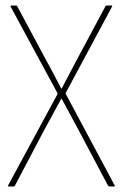

<svg xmlns="http://www.w3.org/2000/svg" viewBox="-20 -675 445 695"><path d="M12 0Q6 0 10 -5L189 -336L19 -650Q17 -653 18.5 -654Q20 -655 21 -655H38Q41 -655 42 -653L152 -448Q165 -425 177 -401.5Q189 -378 202 -354H203Q216 -378 228 -401.5Q240 -425 253 -449L362 -653Q363 -655 366 -655H384Q388 -655 385 -650L217 -337L395 -4Q396 -2 395.5 -1Q395 0 393 0H376Q374 0 371 -3L265 -203Q249 -232 234 -260.5Q219 -289 203 -318H202Q187 -290 171.5 -262Q156 -234 141 -206L34 -3Q33 0 29 0Z"/></svg>

Font: Sofia Sans Condensed Thin
Style: Regular
Weight: 250
Version: Version 4.100